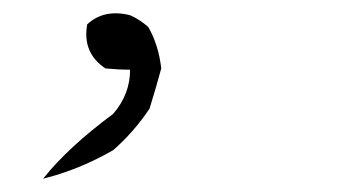

<svg xmlns="http://www.w3.org/2000/svg" viewBox="-20 -144 540 289"><path d="M111.3 -107.4Q136.7 -130.9 175.8 -121.1Q189.5 -115.2 203.1 -103.5Q218.8 -76.2 222.7 -41Q214.8 -11.7 205.1 19.5Q181.6 54.7 150.4 82Q99.6 111.3 44.9 125Q82 78.1 150.4 27.3Q175.8 -2 175.8 -39.1Q158.2 -39.1 138.7 -41Q103.5 -64.5 111.3 -107.4Z"/></svg>

Font: BoLeHuaiShuti
Style: Regular
Weight: 400
Designer: Aston.linsen@gmail.com
Foundry: BoLe
Version: Version 1.00 June 15, 2016, initial release